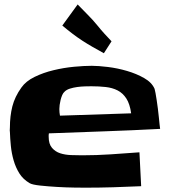

<svg xmlns="http://www.w3.org/2000/svg" viewBox="-20 -953 779 880"><path d="M713.9 -362.3Q585.9 -355.5 459 -351.1Q332 -346.7 204.1 -341.8Q203.1 -337.9 203.1 -334Q203.1 -330.1 203.1 -326.2Q203.1 -293 218.3 -275.4Q233.4 -257.8 255.9 -250.5Q278.3 -243.2 305.7 -242.2Q333 -241.2 356.4 -241.2Q421.9 -241.2 487.3 -245.6Q552.7 -250 619.1 -254.9L627 -99.6Q562.5 -96.7 498.5 -94.7Q434.6 -92.8 370.1 -92.8Q356.4 -92.8 319.8 -93.3Q283.2 -93.8 241.7 -96.2Q200.2 -98.6 164.1 -102.5Q127.9 -106.4 116.2 -113.3Q85.9 -130.9 68.8 -158.2Q51.8 -185.5 42.5 -217.8Q33.2 -250 29.8 -283.7Q26.4 -317.4 25.4 -348.6Q24.4 -353.5 24.9 -358.9Q25.4 -364.3 25.4 -369.1Q25.4 -420.9 36.6 -465.3Q47.9 -509.8 78.1 -551.8Q98.6 -581.1 138.7 -600.6Q178.7 -620.1 225.6 -631.3Q272.5 -642.6 319.3 -647Q366.2 -651.4 400.4 -651.4Q430.7 -651.4 474.6 -646Q518.6 -640.6 562 -627.9Q605.5 -615.2 640.6 -595.2Q675.8 -575.2 688.5 -545.9Q690.4 -540 692.9 -525.9Q695.3 -511.7 698.2 -493.7Q701.2 -475.6 703.6 -455.1Q706.1 -434.6 708 -416Q710 -397.5 711.4 -382.8Q712.9 -368.2 713.9 -362.3ZM581.1 -433.6Q575.2 -476.6 559.1 -501.5Q543 -526.4 519 -538.6Q495.1 -550.8 464.4 -554.2Q433.6 -557.6 398.4 -557.6Q386.7 -557.6 369.1 -557.1Q351.6 -556.6 334 -554.2Q316.4 -551.8 300.8 -546.9Q285.2 -542 276.4 -533.2Q269.5 -527.3 265.1 -517.1Q260.7 -506.8 257.8 -495.1Q254.9 -483.4 253.4 -472.2Q252 -460.9 252 -453.1Q252 -437.5 254.9 -422.9ZM491.2 -763.7 456.1 -709Q427.7 -724.6 403.8 -738.3Q379.9 -752 357.4 -766.6Q335 -781.2 312.5 -798.3Q290 -815.4 265.6 -835.9L335.9 -932.6Q358.4 -909.2 381.8 -885.7Q405.3 -862.3 426.8 -835.9Q442.4 -816.4 458.5 -798.8Q474.6 -781.2 491.2 -763.7Z"/></svg>

Font: Slackey
Style: Regular
Weight: 400
Designer: Squid
Foundry: Font Diner, Inc DBA Sideshow
Version: Version 1.000